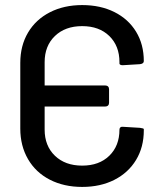

<svg xmlns="http://www.w3.org/2000/svg" viewBox="-20 -728 647 757"><path d="M395 -391Q402 -391 406 -387Q410 -383 410 -376V-323Q410 -316 406 -312Q402 -308 395 -308H156V-217Q156 -153 196.5 -114Q237 -75 304 -75Q371 -75 411 -114Q451 -153 451 -217Q451 -223 455 -226Q459 -229 466 -228L532 -224Q547 -222 547 -219V-214Q547 -148 516.5 -97.5Q486 -47 431 -19Q376 9 304 9Q232 9 176.5 -19.5Q121 -48 90.5 -100.5Q60 -153 60 -221V-480Q60 -548 90.5 -599.5Q121 -651 176.5 -679.5Q232 -708 304 -708Q376 -708 431 -680.5Q486 -653 516.5 -603Q547 -553 547 -487Q547 -477 532 -475L466 -471H462Q457 -471 454 -473Q451 -475 451 -477V-483Q451 -547 411 -586Q371 -625 304 -625Q237 -625 196.5 -586Q156 -547 156 -483V-391Z"/></svg>

Font: Barlow_Medium_SS
Style: Regular
Weight: 500
Designer: Jeremy Tribby
Foundry: Jeremy Tribby
Version: Version 1.101 August 23, 2024